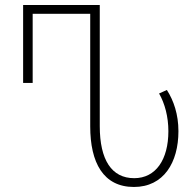

<svg xmlns="http://www.w3.org/2000/svg" viewBox="-20 -734 781 764"><path d="M513 10C631 10 690 -87 690 -212C690 -279 671 -334 644 -376L613 -362C636 -322 650 -269 650 -212C650 -99 600 -25 514 -25C424 -25 377 -98 377 -232V-714H72V-404H110V-679H339V-231C339 -87 391 10 513 10Z"/></svg>

Font: Noto Sans Georgian Condensed ExtraLight
Style: Regular
Weight: 200
Width: 3
Designer: Monotype Design Team, Akaki Razmadze
Foundry: Google LLC
Version: Version 2.005